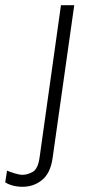

<svg xmlns="http://www.w3.org/2000/svg" viewBox="-116 -531 396 737"><path d="M-30 186Q-42 186 -54.5 184Q-67 182 -77.5 178Q-88 174 -96 169L-89 124Q-78 129 -59.5 134.5Q-41 140 -30 140Q-10 140 10 128.5Q30 117 36 73L118 -511H169L86 75Q78 133 46 159.5Q14 186 -30 186Z"/></svg>

Font: Chivo Medium Thin
Style: Italic
Weight: 250
Italic angle: -8.05°
Version: Version 2.002